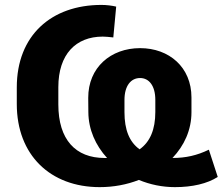

<svg xmlns="http://www.w3.org/2000/svg" viewBox="-20 -750 906 781"><path d="M385.7 11.2C441.9 11.2 496.1 1 544.9 -18.1C590.8 1 640.6 11.2 691.4 11.2C762.2 11.2 823.2 -2.9 865.7 -30.3L829.6 -141.1C781.2 -117.7 735.4 -107.4 681.6 -107.4C730 -158.2 758.8 -222.2 758.8 -293.5V-353.5C758.8 -476.6 668 -554.2 549.8 -554.2C430.7 -554.2 338.4 -475.6 338.9 -351.6L339.4 -293.9C339.8 -223.1 368.7 -158.7 415.5 -107.4C412.1 -107.4 408.7 -107.4 405.3 -107.4C287.6 -107.4 217.3 -181.6 217.3 -325.2V-395.5C217.3 -529.3 288.6 -601.1 397.9 -601.1C409.2 -601.1 424.3 -599.6 440.9 -597.7L452.6 -723.1C436 -727.1 413.6 -730 392.6 -730C189 -730 48.3 -606 48.3 -394.5V-326.7C48.3 -119.6 184.6 11.2 385.7 11.2ZM486.3 -293.9V-343.3C486.3 -400.9 512.2 -432.6 549.8 -432.6C586.4 -432.6 611.8 -400.9 611.8 -343.8V-294.4C611.8 -222.7 590.3 -172.9 547.9 -142.6C506.3 -172.4 486.3 -221.7 486.3 -293.9Z"/></svg>

Font: Winston ExtraBold
Style: Regular
Weight: 800
Designer: Vernon Adams, Kim Jin-seong, David Berlow, Cristiano Sobral
Foundry: The Winston Project Authors
Version: Version 3.004